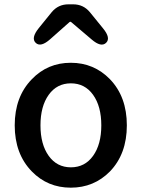

<svg xmlns="http://www.w3.org/2000/svg" viewBox="-20 -854 654 887"><path d="M127 -62Q48 -143 48 -275Q48 -407 127 -488Q200 -564 307 -564Q414 -564 488 -488Q566 -407 566 -275Q566 -143 488 -62Q414 13 307 13Q200 13 127 -62ZM205 -134Q243 -81 307.5 -81Q372 -81 410 -134Q448 -187 448 -275Q448 -363 410 -416Q372 -469 307.5 -469Q243 -469 205 -416Q167 -363 167 -275Q167 -187 205 -134ZM212 -673Q168 -634 145 -656Q122 -678 159 -724L219 -798Q249 -834 296 -834H318Q365 -834 395 -798L456 -723Q493 -678 470 -656Q447 -634 403 -672L310 -751Q305 -756 300 -751Z"/></svg>

Font: Resource Han Rounded TW Medium
Style: Regular
Weight: 500
Designer: Cyano Hao (round all glyphs); Ryoko NISHIZUKA 西塚涼子 (kana, bopomofo & ideographs); Paul D. Hunt (Latin, Greek & Cyrillic)
Foundry: Cyano Hao
Version: 0.990